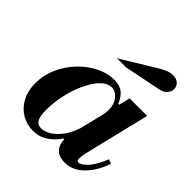

<svg xmlns="http://www.w3.org/2000/svg" viewBox="-189 -823 969 969"><g transform="rotate(45 295.5 -338.5)"><path d="M193 11Q151 11 114.5 -10Q78 -31 55.5 -71.5Q33 -112 33 -168Q33 -226 56.5 -278.5Q80 -331 119.5 -372.5Q159 -414 207 -438Q255 -462 303 -462Q343 -462 366 -443.5Q389 -425 403 -390H410L388 -299Q389 -309 390 -317.5Q391 -326 391 -334Q391 -374 369.5 -400Q348 -426 322 -426Q296 -426 273 -406.5Q250 -387 230.5 -354Q211 -321 196.5 -280Q182 -239 174.5 -195Q167 -151 167 -110Q167 -65 178.5 -46Q190 -27 214 -27Q237 -27 265 -43Q293 -59 320 -96.5Q347 -134 364 -199L337 -70H330Q311 -39 275.5 -14Q240 11 193 11ZM420 11Q396 11 377.5 2.5Q359 -6 348 -25Q337 -44 337 -73Q337 -86 339.5 -102Q342 -118 351 -153L424 -450H549L465 -102Q461 -85 459.5 -73Q458 -61 458 -55Q458 -38 471 -38Q486 -38 513 -65Q540 -92 568 -159L591 -150Q578 -110 554 -73Q530 -36 496.5 -12.5Q463 11 420 11ZM236 -548 411 -655Q441 -673 459.5 -680.5Q478 -688 497 -688Q522 -688 536 -674.5Q550 -661 550 -642Q550 -624 536.5 -608Q523 -592 493 -587L301 -548Z"/></g></svg>

Font: Libre Bodoni SemiBold
Style: Italic
Weight: 600
Italic angle: -13°
Version: Version 2.003